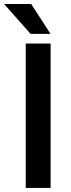

<svg xmlns="http://www.w3.org/2000/svg" viewBox="-46 -925 349 945"><path d="M203.1 -710.9V0H80.6V-710.9ZM107.4 -905.3 202.6 -758.3H104.5L-25.9 -905.3Z"/></svg>

Font: Vazirmatn FD Medium
Style: Regular
Weight: 500
Designer: Saber Rastikerdar
Foundry: Saber Rastikerdar
Version: Version 33.003